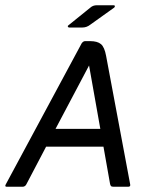

<svg xmlns="http://www.w3.org/2000/svg" viewBox="-55 -713 570 733"><path d="M207 -617 290 -684Q300 -693 315 -693H378Q383 -693 383.5 -690Q384 -687 381 -684L290 -619Q276 -608 260 -608H209Q205 -608 204 -611.5Q203 -615 207 -617ZM121 -153 47 -12Q42 0 31 0H-29Q-38 0 -33 -9L257 -548Q263 -556 270 -556H289Q317 -556 330.5 -544.5Q344 -533 350 -500L442 -9Q444 0 434 0H379Q371 0 368.5 -3Q366 -6 365 -12L340 -153ZM157 -221H328L285 -463Z"/></svg>

Font: Zain
Style: Italic
Weight: 400
Italic angle: -10°
Designer: Zain,Boutros
Foundry: Mobile Telecommunications Company (Zain), 2024
Version: Version 1.51; ttfautohint (v1.8.4)